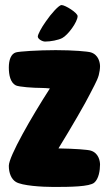

<svg xmlns="http://www.w3.org/2000/svg" viewBox="-20 -732 432 762"><path d="M159 -567C181 -567 212 -573 227 -581C250 -593 288 -645 288 -668C288 -681 239 -712 224 -712C214 -712 183 -678 162 -647C144 -622 130 -595 130 -587C130 -577 148 -567 159 -567ZM341 -134C330 -138 276 -142 212 -143C262 -224 322 -328 336 -357C346 -378 366 -411 372 -434C375 -445 377 -459 377 -469C377 -482 372 -514 341 -524C329 -528 270 -533 201 -533C132 -533 56 -528 43 -524C23 -518 15 -493 15 -464C15 -435 21 -404 43 -393C56 -387 112 -383 145 -383C156 -383 167 -382 178 -381C105 -268 15 -111 15 -74C15 -45 25 -21 43 -10C67 5 146 10 193 10C260 10 335 9 354 -7C372 -22 377 -56 377 -79C377 -92 372 -124 341 -134Z"/></svg>

Font: Manosque
Style: Regular
Weight: 400
Designer: Ariel Martín Pérez
Foundry: Ariel Martín Pérez
Version: Version 1.005;hotconv 1.0.109;makeotfexe 2.5.65596